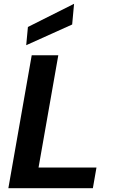

<svg xmlns="http://www.w3.org/2000/svg" viewBox="-20 -991 601 1011"><path d="M24 0 147 -700H287L183 -109H488L469 0ZM118 -753 127 -849 370 -971 360 -862Z"/></svg>

Font: DM Sans 20pt ExtraBold
Style: Italic
Weight: 800
Italic angle: -10°
Version: Version 4.004;gftools[0.9.30]